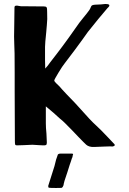

<svg xmlns="http://www.w3.org/2000/svg" viewBox="-20 -723 641 955"><path d="M198 -691Q208 -691 211 -687.5Q214 -684 214 -677Q214 -673 214.5 -662.5Q215 -652 215 -628Q215 -619 213 -598Q211 -577 210 -563Q204 -507 204 -490V-424Q204 -397 205 -382Q219 -397 229 -412L266 -460Q290 -491 323 -537Q356 -583 374 -609Q375 -610 393 -633Q396 -637 412 -656.5Q428 -676 431 -686Q434 -695 439.5 -697Q445 -699 451 -699.5Q457 -700 460 -700Q471 -700 482 -701Q493 -702 502 -703H506Q524 -703 524 -696Q524 -692 519.5 -687.5Q515 -683 514 -682Q499 -665 469 -628.5Q439 -592 417 -564Q394 -531 352.5 -475Q311 -419 301 -407Q291 -395 270.5 -361Q250 -327 250 -323Q250 -318 259.5 -309Q269 -300 276 -293Q285 -282 311 -254.5Q337 -227 352 -212L373 -189Q433 -121 457 -100Q483 -76 513.5 -43.5Q544 -11 549 -6L551 -2Q551 2 544.5 4.5Q538 7 531 5L499 6L448 8Q423 9 409 -3Q406 -6 394.5 -17Q383 -28 372 -40Q342 -72 303 -111Q292 -122 277 -134L246 -162L208 -194V-110Q208 -88 211 -59L213 -14Q213 -4 209 -2Q205 0 200.5 0Q196 0 194 0L174 -1L141 -3L97 -1L64 0Q57 0 55.5 -4Q54 -8 54 -23L53 -268V-362Q53 -481 51 -503Q50 -515 50 -541L51 -607L52 -686Q52 -695 62 -695Q68 -695 73.5 -693.5Q79 -692 84 -692ZM342 49Q341 60 337 66Q336 70 333 79Q330 88 327 96L315 134Q306 163 301 176Q296 194 296 198Q293 207 288 211Q285 212 258 212Q231 212 226 211Q222 211 221 209Q220 207 220 204.5Q220 202 220 201L251 103L259 71L266 51Q267 41 281 41H337Q347 41 342 49Z"/></svg>

Font: Barrio
Style: Regular
Weight: 400
Designer: Pablo Cosgaya & Sergio Jimenez
Foundry: Pablo Cosgaya & Sergio Jimenez
Version: Version 1.005